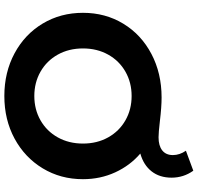

<svg xmlns="http://www.w3.org/2000/svg" viewBox="-33 -865 910 884"><g transform="rotate(90 422.0 -423.0)"><path d="M805 -350Q805 -247 755 -164.5Q705 -82 618 -35Q531 12 422 12Q313 12 225.5 -35Q138 -82 88.5 -164.5Q39 -247 39 -350Q39 -453 89 -535.5Q139 -618 228 -665Q317 -712 429 -712Q473 -712 539 -704Q591 -698 612 -698Q651 -698 672.5 -715Q694 -732 694 -764Q694 -795 674 -824L766 -858Q798 -813 798 -758Q798 -703 769 -666Q740 -629 687 -614Q742 -567 773.5 -498.5Q805 -430 805 -350ZM641 -350Q641 -415 612.5 -466Q584 -517 534 -545.5Q484 -574 422 -574Q360 -574 310 -545.5Q260 -517 231.5 -466Q203 -415 203 -350Q203 -285 231.5 -234Q260 -183 310 -154.5Q360 -126 422 -126Q484 -126 534 -154.5Q584 -183 612.5 -234Q641 -285 641 -350Z"/></g></svg>

Font: Idrija
Style: Bold
Weight: 700
Designer: Julieta Ulanovsky
Foundry: Julieta Ulanovsky
Version: Version 7.200